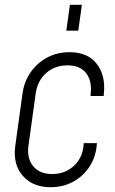

<svg xmlns="http://www.w3.org/2000/svg" viewBox="-20 -770 480 802"><path d="M385 -172 384 -162Q379 -111.5 352.8 -72.2Q326.5 -33 284.8 -10.5Q243 12 191.5 12Q116.5 12 74.8 -36Q33 -84 44 -162L74 -379Q81 -429.5 108.2 -468.5Q135.5 -507.5 177.2 -529.8Q219 -552 270 -552Q346 -552 383.8 -503.8Q421.5 -455.5 414 -379L413 -369H358L359 -379Q364.5 -432.5 339.5 -464.8Q314.5 -497 262 -497Q209 -497 172.8 -464.8Q136.5 -432.5 129 -379L99 -162Q91.5 -109 118.5 -76Q145.5 -43 198 -43Q250.5 -43 287.2 -76Q324 -109 329 -162L330 -172ZM257 -642 272 -750H322L307 -642Z"/></svg>

Font: Mohave Light
Style: Italic
Weight: 300
Italic angle: -8°
Designer: Gumpita Rahayu
Foundry: Tokotype
Version: Version 2.003